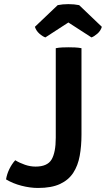

<svg xmlns="http://www.w3.org/2000/svg" viewBox="-20 -922 525 952"><path d="M55.5 -127.5Q77.5 -114 103.8 -105Q130 -96 156.5 -96Q215 -96 235.8 -131.2Q256.5 -166.5 256.5 -239V-683Q271 -686 289.2 -686.8Q307.5 -687.5 320.5 -687.5Q334 -687.5 351.5 -686.8Q369 -686 384 -683V-254Q384 -197.5 375.2 -149.2Q366.5 -101 343.2 -65.2Q320 -29.5 277.8 -9.8Q235.5 10 168.5 10Q129.5 10 86.8 -1Q44 -12 10 -32.5Q14 -58 26 -83Q38 -108 55.5 -127.5ZM372.5 -896.5 485 -789Q479 -769 462.8 -755Q446.5 -741 433.5 -736.5L319 -810.5L205 -736.5Q191.5 -741 175.5 -755Q159.5 -769 153 -789L266 -896.5Q290 -901.5 319 -901.5Q348 -901.5 372.5 -896.5Z"/></svg>

Font: Signika Negative SC SemiBold
Style: Regular
Weight: 600
Designer: Anna Giedryś
Foundry: Anna Giedryś
Version: Version 2.000; ttfautohint (v1.8.3) -l 8 -r 50 -G 200 -x 9 -